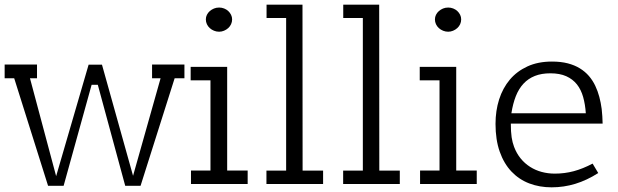

<svg xmlns="http://www.w3.org/2000/svg" viewBox="-28 -780 2622 814"><path d="M712.4 -448.2 567.9 7.8H502.9L386.7 -420.4H360.4L241.7 7.8H175.8L32.2 -448.2H-8.3V-506.3H128.9V-448.2H99.1L210 -33.2L347.7 -505.9H404.3L536.1 -34.7L652.8 -448.2H616.7V-506.3H753.9V-448.2Z M900.9 -645.5Q889.6 -645.5 879.4 -649.7Q869.1 -653.8 861.3 -660.9Q853.5 -668 849.1 -677.5Q844.7 -687 844.7 -697.8Q844.7 -708 849.1 -717Q853.5 -726.1 861.3 -732.9Q869.1 -739.7 879.2 -743.9Q889.2 -748 900.9 -748Q912.1 -748 922.1 -744.1Q932.1 -740.2 939.7 -733.2Q947.3 -726.1 951.7 -717Q956.1 -708 956.1 -697.8Q956.1 -687 951.7 -677.5Q947.3 -668 939.5 -660.9Q931.6 -653.8 921.6 -649.7Q911.6 -645.5 900.9 -645.5ZM935.1 -496.6V-57.1H1022V0H781.7V-57.1H864.3V-439.5H780.3V-496.6Z M1254.4 -760.3 1254.9 -56.6H1341.8V0H1101.6V-56.6H1185.1V-703.6H1102.1V-760.3Z M1579.6 -760.3 1580.1 -56.6H1667V0H1426.8V-56.6H1510.3V-703.6H1427.2V-760.3Z M1872.1 -645.5Q1860.8 -645.5 1850.6 -649.7Q1840.3 -653.8 1832.5 -660.9Q1824.7 -668 1820.3 -677.5Q1815.9 -687 1815.9 -697.8Q1815.9 -708 1820.3 -717Q1824.7 -726.1 1832.5 -732.9Q1840.3 -739.7 1850.3 -743.9Q1860.4 -748 1872.1 -748Q1883.3 -748 1893.3 -744.1Q1903.3 -740.2 1910.9 -733.2Q1918.5 -726.1 1922.9 -717Q1927.2 -708 1927.2 -697.8Q1927.2 -687 1922.9 -677.5Q1918.5 -668 1910.6 -660.9Q1902.8 -653.8 1892.8 -649.7Q1882.8 -645.5 1872.1 -645.5ZM1906.2 -496.6V-57.1H1993.2V0H1752.9V-57.1H1835.4V-439.5H1751.5V-496.6Z M2137.7 -255.9Q2137.7 -220.7 2141.1 -198.2Q2144.5 -175.8 2151.4 -157.7Q2162.1 -129.4 2179.4 -108.2Q2196.8 -86.9 2219.5 -72.5Q2242.2 -58.1 2268.8 -51Q2295.4 -43.9 2324.2 -43.9Q2365.7 -43.9 2404.3 -54.2Q2442.9 -64.5 2484.4 -86.4L2508.3 -46.4Q2460 -15.6 2411.1 -0.7Q2362.3 14.2 2310.5 14.2Q2259.3 14.2 2215.8 -2.4Q2172.4 -19 2140.4 -52.7Q2108.4 -86.4 2090.6 -137Q2072.8 -187.5 2072.8 -254.9Q2072.8 -310.5 2088.1 -358.6Q2103.5 -406.7 2133.5 -442.4Q2163.6 -478 2208.3 -498.5Q2252.9 -519 2312 -519Q2349.6 -519 2378.9 -511.5Q2408.2 -503.9 2430.4 -490.2Q2452.6 -476.6 2468.8 -457.8Q2484.9 -439 2495.6 -416.5Q2506.3 -394 2512.9 -369.1Q2519.5 -344.2 2522.9 -317.9Q2524.9 -302.2 2525.6 -286.9Q2526.4 -271.5 2526.9 -255.9ZM2305.2 -469.2Q2267.6 -469.2 2239.5 -458Q2211.4 -446.8 2191.4 -425.3Q2171.4 -403.8 2158.9 -372.3Q2146.5 -340.8 2140.1 -299.8H2455.6Q2453.1 -337.4 2444.3 -368.7Q2435.5 -399.9 2418 -422.1Q2400.4 -444.3 2372.8 -456.8Q2345.2 -469.2 2305.2 -469.2Z"/></svg>

Font: Twentytwelve Slab Light
Style: TwentytwelveSlab
Weight: 300
Designer: Domenico Catapano
Version: Version 1.00 2012